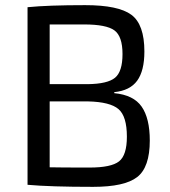

<svg xmlns="http://www.w3.org/2000/svg" viewBox="-20 -718 660 746"><path d="M424 -360V-356Q499 -349 530.5 -303.5Q562 -258 562 -172Q562 -68 513 -30Q464 8 342 8Q176 8 87 0V-690Q166 -698 311 -698Q440 -698 490.5 -660.5Q541 -623 541 -518Q541 -443 513 -404.5Q485 -366 424 -360ZM307 -623H173V-391H321Q398 -392 427 -416Q456 -440 456 -508Q456 -577 424.5 -600Q393 -623 307 -623ZM328 -67Q412 -67 442.5 -91Q473 -115 473 -187Q473 -266 440.5 -294Q408 -322 322 -324H173V-68Q214 -67 328 -67Z"/></svg>

Font: Exo 2
Style: Regular
Weight: 400
Designer: Natanael Gama
Version: Version 1.001;PS 001.001;hotconv 1.0.70;makeotf.lib2.5.58329